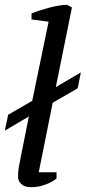

<svg xmlns="http://www.w3.org/2000/svg" viewBox="-21 -772 356 798"><path d="M13 -295 113 -353 181 -682 110 -691V-716Q124 -722 142.5 -728Q161 -734 181.5 -739.5Q202 -745 222 -748.5Q242 -752 258 -752L278 -741L211 -410L315 -471L302 -405L198 -345L140 -56H214V-30Q194 -14 165.5 -4Q137 6 110 6Q81 6 67.5 -7Q54 -20 54 -37Q54 -57 57 -76Q60 -95 65 -118L99 -288L-1 -229Z"/></svg>

Font: PTSerifItalic
Style: Italic
Weight: 400
Italic angle: -12°
Designer: A.Korolkova, O.Umpeleva, V.Yefimov
Foundry: ParaType Ltd
Version: Version 1.000W OFL